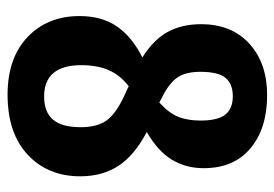

<svg xmlns="http://www.w3.org/2000/svg" viewBox="-132 -596 743 520"><g transform="rotate(90 240.0 -335.5)"><path d="M457 -181Q457 -93 398.5 -38.5Q340 16 236 16Q137 16 80 -38Q23 -92 23 -179Q23 -239 51 -280Q79 -321 135 -349Q86 -380 65.5 -418.5Q45 -457 45 -508Q45 -591 98 -639Q151 -687 237 -687Q327 -687 381 -642Q435 -597 435 -515Q435 -467 412 -429Q389 -391 337 -361Q400 -328 428.5 -284.5Q457 -241 457 -181ZM174 -506Q174 -467 189 -444.5Q204 -422 242 -403L257 -395Q285 -420 295.5 -445.5Q306 -471 306 -507Q306 -553 290 -573.5Q274 -594 240 -594Q207 -594 190.5 -574.5Q174 -555 174 -506ZM324 -182Q324 -227 305.5 -252.5Q287 -278 237 -301L213 -312Q183 -289 169.5 -258Q156 -227 156 -184Q156 -83 241 -83Q283 -83 303.5 -107Q324 -131 324 -182Z"/></g></svg>

Font: Fira Sans Compressed SemiBold
Style: Regular
Weight: 600
Width: 1
Designer: bBox Type GmbH & Carrois Corporate GbR & Edenspiekermann AG
Foundry: bBox Type GmbH & Carrois Corporate GbR & Edenspiekermann AG
Version: Version 4.301